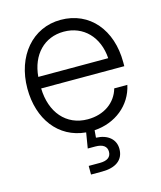

<svg xmlns="http://www.w3.org/2000/svg" viewBox="-110 -606 748 891"><g transform="rotate(-15 264.0 -161.0)"><path d="M216.3 204.1H270C333.5 204.1 374.5 177.2 374.5 123C374.5 77.1 339.4 46.9 282.7 44.9L285.6 9.8C386.2 3.4 466.8 -60.5 486.8 -154.3H423.8C405.8 -89.8 347.2 -47.4 269 -47.4C164.6 -47.4 99.1 -127 96.2 -241.7H495.6V-261.2C495.6 -416 405.3 -525.9 265.1 -525.9C129.9 -525.9 34.2 -413.1 34.2 -257.3C34.2 -111.3 114.3 -2.4 245.1 9.3L232.9 83.5H269C305.7 83.5 324.2 97.7 324.2 123C324.2 148.9 305.7 162.6 270 162.6H216.3ZM97.2 -296.9C106 -401.4 171.4 -469.2 265.1 -469.2C359.4 -469.2 426.3 -400.4 433.1 -296.9Z"/></g></svg>

Font: Raveo Display Display Light
Style: Regular
Weight: 300
Designer: Jakub Foglar, Rasmus Andersson (Inter)
Foundry: Jakubfoglar.com
Version: Version 1.100;Glyphs 3.2.3 (3260)